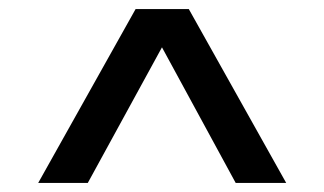

<svg xmlns="http://www.w3.org/2000/svg" viewBox="-20 -785 713 422"><path d="M278 -765H395L609 -383H498L336 -681L173 -383H64Z"/></svg>

Font: Application Medium
Style: Regular
Weight: 500
Designer: Wei Huang
Foundry: Wei Huang
Version: Version 0.012